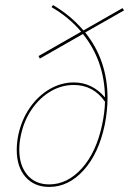

<svg xmlns="http://www.w3.org/2000/svg" viewBox="-20 -734 509 757"><path d="M316 -606Q404 -496 404 -347Q404 -299 393 -242Q369 -128 309.5 -62.5Q250 3 174 3Q115 3 80.5 -36.5Q46 -76 46 -143Q46 -171 52 -201Q65 -262 97.5 -309Q130 -356 175.5 -382.5Q221 -409 271 -409Q343 -409 394 -350Q392 -494 307 -600L137 -503L132 -513L300 -609Q252 -666 183 -706L189 -714Q259 -673 309 -614L463 -702L469 -693ZM394 -333Q348 -399 271 -399Q223 -399 180 -374Q137 -349 105.5 -303.5Q74 -258 62 -199Q56 -171 56 -144Q56 -82 87.5 -44.5Q119 -7 174 -7Q246 -7 303 -70.5Q360 -134 383 -244Q393 -292 394 -333Z"/></svg>

Font: Ysabeau Infant Hairline
Style: Italic
Weight: 100
Italic angle: -12°
Designer: Christian Thalmann (Catharsis Fonts)
Version: Version 0.003